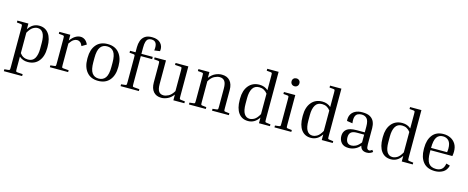

<svg xmlns="http://www.w3.org/2000/svg" viewBox="-43 -1567 6333 2596"><g transform="rotate(15 3124.0 -268.5)"><path d="M28 -469V-495H182V-415Q212 -462 249.5 -483.5Q287 -505 333 -505Q419 -505 466.5 -440Q514 -375 514 -258V-238Q514 -124 459 -57Q404 10 306 10Q236 10 187 -33V132Q187 166 190 172.5Q193 179 209 181L284 186V213H28V186L83 181Q99 179 102 172.5Q105 166 105 132V-414Q105 -449 102 -455Q99 -461 83 -463ZM320 -469Q289 -469 255.5 -449Q222 -429 187 -368V-82Q230 -23 301 -23Q366 -23 395 -72.5Q424 -122 424 -208V-288Q424 -382 397 -425.5Q370 -469 320 -469Z M615 -468V-495H769V-415Q804 -462 839.5 -483.5Q875 -505 912 -505Q944 -505 972 -486Q1000 -467 1019 -425L954 -386Q939 -422 920 -436Q901 -450 878 -450Q853 -450 828.5 -434Q804 -418 774 -374V-81Q774 -46 777 -39.5Q780 -33 796 -32L871 -26V0H615V-26L670 -32Q686 -34 689 -40Q692 -46 692 -81V-414Q692 -449 689 -455Q686 -461 670 -463Z M1508 -258V-238Q1508 -125 1451.5 -57.5Q1395 10 1291 10Q1188 10 1131.5 -57.5Q1075 -125 1075 -238V-258Q1075 -370 1131 -437.5Q1187 -505 1291 -505Q1395 -505 1451.5 -437.5Q1508 -370 1508 -258ZM1418 -278Q1418 -382 1385.5 -427.5Q1353 -473 1291 -473Q1230 -473 1197.5 -427.5Q1165 -382 1165 -278V-218Q1165 -113 1197.5 -67.5Q1230 -22 1291 -22Q1353 -22 1385.5 -67.5Q1418 -113 1418 -218Z M1861 -26V0H1605V-26L1660 -32Q1676 -34 1679 -40Q1682 -46 1682 -81V-414Q1682 -449 1679.5 -455Q1677 -461 1660 -463L1605 -468V-495H1682V-567Q1682 -614 1696.5 -656Q1711 -698 1747 -724Q1783 -750 1846 -750Q1929 -750 1969 -705Q2009 -660 1998 -595L1920 -584Q1929 -653 1910.5 -685.5Q1892 -718 1846 -718Q1820 -718 1801.5 -706.5Q1783 -695 1773.5 -665.5Q1764 -636 1764 -581V-495H1923V-463H1764V-81Q1764 -46 1767 -39.5Q1770 -33 1786 -32Z M2498 -26V0H2344V-80Q2309 -33 2264.5 -11.5Q2220 10 2176 10Q2105 10 2065.5 -35.5Q2026 -81 2026 -164V-414Q2026 -449 2023 -455Q2020 -461 2004 -463L1949 -468V-495H2108V-165Q2108 -91 2130.5 -60.5Q2153 -30 2196 -30Q2228 -30 2266.5 -50Q2305 -70 2339 -127V-414Q2339 -449 2336 -455.5Q2333 -462 2317 -463L2242 -468V-495H2421V-81Q2421 -46 2424 -40Q2427 -34 2443 -32Z M3121 -26V0H2885V-26L2940 -32Q2956 -34 2959 -40Q2962 -46 2962 -81V-330Q2962 -404 2938 -434.5Q2914 -465 2869 -465Q2836 -465 2796 -445Q2756 -425 2721 -367V-81Q2721 -46 2724 -40Q2727 -34 2743 -32L2798 -26V0H2562V-26L2617 -32Q2633 -34 2636 -40Q2639 -46 2639 -81V-414Q2639 -449 2636 -455Q2633 -461 2617 -463L2562 -468V-495H2716V-414Q2752 -462 2797.5 -483.5Q2843 -505 2889 -505Q2963 -505 3003.5 -459.5Q3044 -414 3044 -331V-81Q3044 -46 3047 -40Q3050 -34 3066 -32Z M3696 -25V0H3542V-79Q3511 -33 3473.5 -11.5Q3436 10 3390 10Q3304 10 3256.5 -54.5Q3209 -119 3209 -237V-257Q3209 -370 3264.5 -437.5Q3320 -505 3417 -505Q3488 -505 3537 -461V-659Q3537 -694 3534 -700Q3531 -706 3515 -708L3460 -713V-740H3619V-81Q3619 -46 3622 -40Q3625 -34 3641 -32ZM3299 -207Q3299 -113 3326.5 -69Q3354 -25 3403 -25Q3435 -25 3469 -45Q3503 -65 3537 -126V-412Q3493 -471 3422 -471Q3358 -471 3328.5 -422Q3299 -373 3299 -287Z M3876 -607Q3852 -607 3836.5 -622.5Q3821 -638 3821 -663Q3821 -687 3836.5 -702Q3852 -717 3876 -717Q3900 -717 3915.5 -702Q3931 -687 3931 -663Q3931 -638 3915.5 -622.5Q3900 -607 3876 -607ZM3759 -468V-495H3918V-81Q3918 -46 3921 -40Q3924 -34 3940 -32L3995 -26V0H3759V-26L3814 -32Q3830 -34 3833 -40Q3836 -46 3836 -81V-414Q3836 -449 3833 -455Q3830 -461 3814 -463Z M4575 -25V0H4421V-79Q4390 -33 4352.5 -11.5Q4315 10 4269 10Q4183 10 4135.5 -54.5Q4088 -119 4088 -237V-257Q4088 -370 4143.5 -437.5Q4199 -505 4296 -505Q4367 -505 4416 -461V-659Q4416 -694 4413 -700Q4410 -706 4394 -708L4339 -713V-740H4498V-81Q4498 -46 4501 -40Q4504 -34 4520 -32ZM4178 -207Q4178 -113 4205.5 -69Q4233 -25 4282 -25Q4314 -25 4348 -45Q4382 -65 4416 -126V-412Q4372 -471 4301 -471Q4237 -471 4207.5 -422Q4178 -373 4178 -287Z M5050 7Q4972 7 4958 -65Q4923 -25 4881 -7.5Q4839 10 4798 10Q4728 10 4695 -29Q4662 -68 4662 -123Q4662 -182 4702.5 -216.5Q4743 -251 4843 -251H4956V-332Q4956 -412 4928.5 -442.5Q4901 -473 4854 -473Q4824 -473 4800 -461Q4776 -449 4765.5 -417.5Q4755 -386 4763 -326L4684 -338Q4679 -385 4696.5 -422.5Q4714 -460 4754.5 -482.5Q4795 -505 4856 -505Q4929 -505 4968 -480.5Q5007 -456 5022.5 -417Q5038 -378 5038 -332V-107Q5038 -56 5049.5 -43Q5061 -30 5075 -30Q5084 -30 5094 -34.5Q5104 -39 5116 -49L5134 -24Q5119 -11 5098.5 -2Q5078 7 5050 7ZM4826 -32Q4854 -32 4886.5 -47.5Q4919 -63 4956 -110V-219H4854Q4798 -219 4772.5 -196.5Q4747 -174 4747 -127Q4747 -82 4766.5 -57Q4786 -32 4826 -32Z M5695 -25V0H5541V-79Q5510 -33 5472.5 -11.5Q5435 10 5389 10Q5303 10 5255.5 -54.5Q5208 -119 5208 -237V-257Q5208 -370 5263.5 -437.5Q5319 -505 5416 -505Q5487 -505 5536 -461V-659Q5536 -694 5533 -700Q5530 -706 5514 -708L5459 -713V-740H5618V-81Q5618 -46 5621 -40Q5624 -34 5640 -32ZM5298 -207Q5298 -113 5325.5 -69Q5353 -25 5402 -25Q5434 -25 5468 -45Q5502 -65 5536 -126V-412Q5492 -471 5421 -471Q5357 -471 5327.5 -422Q5298 -373 5298 -287Z M6184 -114Q6166 -46 6116.5 -18Q6067 10 6007 10Q5896 10 5841 -57.5Q5786 -125 5786 -238V-258Q5786 -370 5839 -437.5Q5892 -505 5993 -505Q6047 -505 6091.5 -483Q6136 -461 6162.5 -418Q6189 -375 6189 -311Q6189 -281 6183 -248H5876V-218Q5876 -113 5908.5 -67.5Q5941 -22 6014 -22Q6060 -22 6090.5 -46Q6121 -70 6131 -129ZM5993 -473Q5934 -473 5905 -428Q5876 -383 5876 -280H6101V-283Q6103 -296 6104 -308.5Q6105 -321 6105 -331Q6105 -406 6074 -439.5Q6043 -473 5993 -473Z"/></g></svg>

Font: Inria Serif
Style: Regular
Weight: 400
Designer: Black Foundry Team
Foundry: Black Foundry
Version: Version 1.000; ttfautohint (v1.8.3)